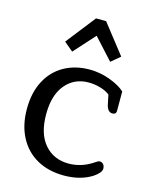

<svg xmlns="http://www.w3.org/2000/svg" viewBox="-114 -815 717 903"><g transform="rotate(15 245.0 -363.5)"><path d="M264 -662 172 -560 128 -597 240 -740H289L401 -597L357 -560ZM36 -245Q36 -325 66.5 -382.5Q97 -440 151 -470Q205 -500 274 -500Q325 -500 373.5 -482Q422 -464 448 -440V-344Q448 -337 443.5 -332.5Q439 -328 430 -328Q407 -328 399 -361L389 -409Q372 -423 343.5 -431.5Q315 -440 285 -440Q216 -440 173 -389Q130 -338 130 -244Q130 -149 174.5 -98Q219 -47 291 -47Q354 -47 409 -84Q412 -86 419 -90.5Q426 -95 431 -95Q442 -95 449 -87Q456 -79 456 -66Q456 -46 420 -22Q364 13 285 13Q210 13 154 -18Q98 -49 67 -107.5Q36 -166 36 -245Z"/></g></svg>

Font: Maitree Medium
Style: Regular
Weight: 500
Designer: CadsonDemak Team
Foundry: CadsonDemak
Version: Version 1.010